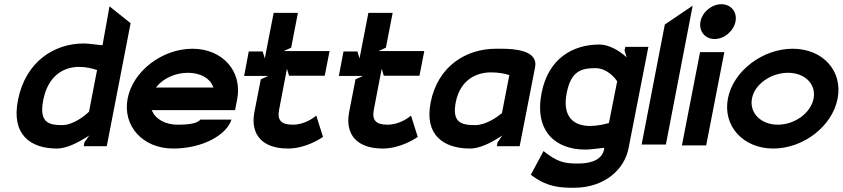

<svg xmlns="http://www.w3.org/2000/svg" viewBox="-20 -693 3994 910"><path d="M65 -218C33 -55 124 11 250 11C298 11 355 -21 389 -42L403 -51L380 -18L377 0H486L599 -583L499 -663L466 -479H462C434 -481 401 -487 377 -487C238 -487 101 -402 65 -218ZM185 -219C208 -335 282 -376 355 -376C389 -376 420 -368 440 -361L402 -164L400 -162C382 -144 326 -100 274 -100C207 -100 165 -115 185 -219Z M585 -226C560 -95 658 11 800 11C942 11 1054 -54 1077 -126H929C914 -104 856 -102 822 -102C764 -102 719 -128 702 -165L699 -171H1094L1104 -222C1130 -355 1035 -462 892 -462C750 -462 610 -357 585 -226ZM719 -278 724 -284C754 -321 811 -348 870 -348C929 -348 974 -323 989 -284L992 -278Z M1137 -333H1251L1216 -317L1185 -158C1167 -53 1225 11 1345 11C1427 11 1496 -34 1511 -44L1479 -145C1466 -134 1423 -102 1367 -102C1312 -102 1293 -124 1303 -174L1340 -367L1350 -334H1519L1542 -451H1325L1360 -467L1392 -632H1277L1235 -416L1225 -449H1159Z M1586 -333H1700L1665 -317L1634 -158C1616 -53 1674 11 1794 11C1876 11 1945 -34 1960 -44L1928 -145C1915 -134 1872 -102 1816 -102C1761 -102 1742 -124 1752 -174L1789 -367L1799 -334H1968L1991 -451H1774L1809 -467L1841 -632H1726L1684 -416L1674 -449H1608Z M2021 -207C1991 -53 2082 11 2208 11C2257 11 2312 -20 2347 -42L2361 -51L2338 -18L2335 0H2443L2516 -374C2532 -455 2418 -462 2355 -462H2330C2191 -462 2055 -381 2021 -207ZM2140 -208C2161 -314 2236 -350 2308 -350C2341 -350 2375 -344 2394 -337L2359 -157C2340 -141 2285 -100 2232 -100C2165 -100 2122 -113 2140 -208Z M2547 -253C2511 -69 2615 16 2754 16C2779 16 2808 11 2840 8H2844L2843 15C2835 58 2792 82 2721 82C2669 82 2633 80 2576 38L2556 23L2496 135L2508 144C2576 193 2636 197 2699 197C2848 197 2940 108 2959 10L3053 -471H2944L2940 -454L2950 -421L2940 -430C2916 -450 2869 -482 2821 -482C2695 -482 2579 -416 2547 -253ZM2666 -252C2686 -356 2735 -370 2802 -370C2854 -370 2892 -328 2904 -309L2905 -307L2866 -110C2846 -104 2810 -96 2776 -96C2703 -96 2643 -136 2666 -252Z M3021 -8H3136L3263 -666L3131 -577Z M3300 -591C3291 -545 3322 -508 3367 -508C3412 -508 3457 -545 3466 -591C3475 -637 3444 -673 3399 -673C3354 -673 3309 -637 3300 -591ZM3212 -4H3327L3413 -446H3298Z M3430 -226C3405 -95 3503 11 3645 11C3788 11 3925 -95 3950 -226C3975 -357 3880 -462 3737 -462C3595 -462 3455 -357 3430 -226ZM3544 -226C3557 -295 3635 -348 3715 -348C3794 -348 3849 -295 3836 -226C3823 -157 3746 -102 3667 -102C3587 -102 3531 -157 3544 -226Z"/></svg>

Font: Charger EcoBold
Style: Obl
Weight: 1000
Designer: Jasper
Foundry: Cannot Into Space Fonts
Version: Version 1.1